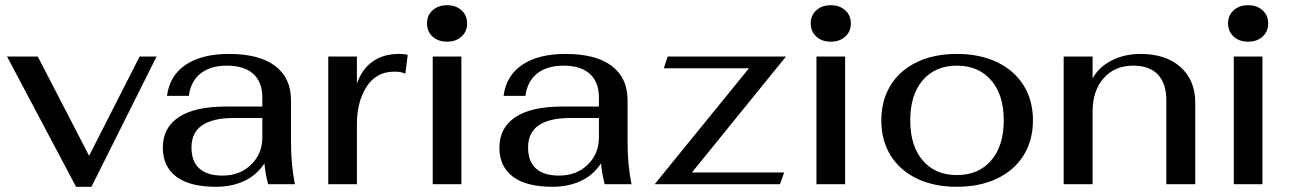

<svg xmlns="http://www.w3.org/2000/svg" viewBox="-20 -707 4956 737"><path d="M7 -490H125L322 -109L516 -490H581L331 10H272Z M605 -140Q605 -217 666.5 -257.5Q728 -298 846 -298H987V-333Q987 -392 952 -423.5Q917 -455 851 -455Q788 -455 750 -425Q712 -395 705 -339H621Q631 -417 693 -458.5Q755 -500 859 -500Q975 -500 1036 -454Q1097 -408 1097 -322V-162Q1097 -74 1112 0H1009Q998 -44 995 -80Q965 -34 917 -12Q869 10 809 10Q708 10 656.5 -29Q605 -68 605 -140ZM987 -180V-254H877Q715 -254 715 -141Q715 -87 745.5 -60Q776 -33 834 -33Q901 -33 944 -75Q987 -117 987 -180Z M1240 -490H1350V-386Q1369 -441 1410 -470.5Q1451 -500 1511 -500Q1536 -500 1545 -496L1536 -424Q1521 -432 1494 -432Q1424 -432 1387 -374Q1350 -316 1350 -231V0H1240Z M1619 -617Q1619 -648 1640.5 -667.5Q1662 -687 1696 -687Q1730 -687 1751.5 -667.5Q1773 -648 1773 -617Q1773 -586 1751.5 -566.5Q1730 -547 1696 -547Q1662 -547 1640.5 -566.5Q1619 -586 1619 -617ZM1641 -490H1751V0H1641Z M1897 -140Q1897 -217 1958.5 -257.5Q2020 -298 2138 -298H2279V-333Q2279 -392 2244 -423.5Q2209 -455 2143 -455Q2080 -455 2042 -425Q2004 -395 1997 -339H1913Q1923 -417 1985 -458.5Q2047 -500 2151 -500Q2267 -500 2328 -454Q2389 -408 2389 -322V-162Q2389 -74 2404 0H2301Q2290 -44 2287 -80Q2257 -34 2209 -12Q2161 10 2101 10Q2000 10 1948.5 -29Q1897 -68 1897 -140ZM2279 -180V-254H2169Q2007 -254 2007 -141Q2007 -87 2037.5 -60Q2068 -33 2126 -33Q2193 -33 2236 -75Q2279 -117 2279 -180Z M2855 -445H2528L2543 -490H2997L2636 -45H2990L2974 0H2493Z M3092 -617Q3092 -648 3113.5 -667.5Q3135 -687 3169 -687Q3203 -687 3224.5 -667.5Q3246 -648 3246 -617Q3246 -586 3224.5 -566.5Q3203 -547 3169 -547Q3135 -547 3113.5 -566.5Q3092 -586 3092 -617ZM3114 -490H3224V0H3114Z M3363 -245Q3363 -322 3398.5 -379.5Q3434 -437 3499.5 -468.5Q3565 -500 3653 -500Q3741 -500 3807 -468.5Q3873 -437 3909 -379.5Q3945 -322 3945 -245Q3945 -168 3909 -110.5Q3873 -53 3807 -21.5Q3741 10 3653 10Q3565 10 3499.5 -21.5Q3434 -53 3398.5 -110.5Q3363 -168 3363 -245ZM3833 -245Q3833 -343 3784.5 -399Q3736 -455 3653 -455Q3570 -455 3522 -399Q3474 -343 3474 -245Q3474 -147 3522 -91Q3570 -35 3653 -35Q3736 -35 3784.5 -91Q3833 -147 3833 -245Z M4063 -490H4174V-406Q4197 -449 4246.5 -474.5Q4296 -500 4358 -500Q4455 -500 4511.5 -449.5Q4568 -399 4568 -313V0H4457V-322Q4457 -387 4424.5 -421Q4392 -455 4330 -455Q4259 -455 4216.5 -407Q4174 -359 4174 -279V0H4063Z M4694 -617Q4694 -648 4715.5 -667.5Q4737 -687 4771 -687Q4805 -687 4826.5 -667.5Q4848 -648 4848 -617Q4848 -586 4826.5 -566.5Q4805 -547 4771 -547Q4737 -547 4715.5 -566.5Q4694 -586 4694 -617ZM4716 -490H4826V0H4716Z"/></svg>

Font: Fahkwang Medium
Style: Regular
Weight: 500
Version: Version 1.000; ttfautohint (v1.6)